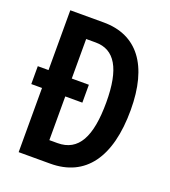

<svg xmlns="http://www.w3.org/2000/svg" viewBox="-131 -811 806 908"><g transform="rotate(20 271.5 -357.0)"><path d="M235 -714H67V-413H13V-323H67V0H226C402 0 497 -129 497 -368C497 -593 404 -714 235 -714ZM232 -612C328 -612 376 -532 376 -363C376 -189 330 -103 225 -103H184V-323H270V-413H184V-612Z"/></g></svg>

Font: Noto Sans Myanmar UI ExtraCondensed SemiBold
Style: Regular
Weight: 600
Width: 2
Designer: Monotype Design Team
Foundry: Monotype Imaging Inc.
Version: Version 2.103